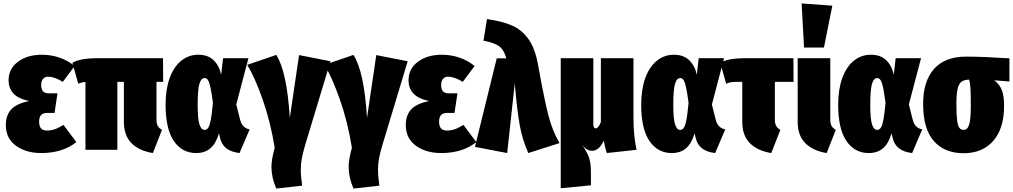

<svg xmlns="http://www.w3.org/2000/svg" viewBox="-20 -873 5903 1119"><path d="M415 -488 346 -396Q297 -426 260 -426Q242 -426 231 -413.5Q220 -401 220 -378Q220 -353 230.5 -341Q241 -329 265 -329H315L298 -215H258Q230 -215 219 -202Q208 -189 208 -164Q208 -138 219 -125Q230 -112 257 -112Q276 -112 297.5 -119Q319 -126 350 -145L425 -45Q345 19 221 19Q131 19 72.5 -24Q14 -67 14 -144Q14 -202 46 -236Q78 -270 150 -284Q86 -298 58 -328.5Q30 -359 30 -405Q30 -472 84.5 -513Q139 -554 225 -554Q277 -554 326 -537.5Q375 -521 415 -488Z M924 -116 871 19Q791 6 746.5 -38.5Q702 -83 702 -163V-396H664V0H478V-395Q457 -394 436 -385L402 -507Q427 -521 462 -527.5Q497 -534 562 -534H930L931 -396H892V-177Q892 -153 899 -140Q906 -127 924 -116Z M1269 -437 1280 -534H1428L1357 -264L1380 -173Q1393 -126 1435 -119L1376 19Q1326 13 1298 -9.5Q1270 -32 1261 -75L1256 -96Q1239 -37 1206.5 -9Q1174 19 1123 19Q1041 19 993 -51.5Q945 -122 945 -263Q945 -351 968.5 -417Q992 -483 1035.5 -518.5Q1079 -554 1136 -554Q1192 -554 1225 -522Q1258 -490 1269 -437ZM1132 -263Q1132 -179 1142.5 -147.5Q1153 -116 1172 -116Q1186 -116 1194.5 -130Q1203 -144 1209 -177Q1215 -210 1221 -274Q1213 -333 1207 -362Q1201 -391 1193 -404.5Q1185 -418 1173 -418Q1152 -418 1142 -384Q1132 -350 1132 -263Z M1669 -186 1723 -552 1906 -516 1759 -29Q1745 18 1739 50.5Q1733 83 1733 118Q1733 153 1741 209L1590 226Q1562 160 1562 101Q1562 56 1581 -12Q1556 -165 1510.5 -294Q1465 -423 1421 -495L1590 -553Q1652 -458 1669 -186Z M2119 -186 2173 -552 2356 -516 2209 -29Q2195 18 2189 50.5Q2183 83 2183 118Q2183 153 2191 209L2040 226Q2012 160 2012 101Q2012 56 2031 -12Q2006 -165 1960.5 -294Q1915 -423 1871 -495L2040 -553Q2102 -458 2119 -186Z M2746 -488 2677 -396Q2628 -426 2591 -426Q2573 -426 2562 -413.5Q2551 -401 2551 -378Q2551 -353 2561.5 -341Q2572 -329 2596 -329H2646L2629 -215H2589Q2561 -215 2550 -202Q2539 -189 2539 -164Q2539 -138 2550 -125Q2561 -112 2588 -112Q2607 -112 2628.5 -119Q2650 -126 2681 -145L2756 -45Q2676 19 2552 19Q2462 19 2403.5 -24Q2345 -67 2345 -144Q2345 -202 2377 -236Q2409 -270 2481 -284Q2417 -298 2389 -328.5Q2361 -359 2361 -405Q2361 -472 2415.5 -513Q2470 -554 2556 -554Q2608 -554 2657 -537.5Q2706 -521 2746 -488Z M3116 -494Q3153 -289 3176.5 -199Q3200 -109 3241 -39L3059 19Q3025 -57 3009.5 -141Q2994 -225 2980 -387L2936 19L2748 -17L2875 -533H2931Q2917 -583 2889 -603.5Q2861 -624 2798 -636L2818 -762Q2908 -749 2965 -724Q3022 -699 3060.5 -644.5Q3099 -590 3116 -494Z M3517 19Q3506 -10 3499 -53Q3485 -23 3467.5 -8.5Q3450 6 3431 6Q3416 6 3401.5 -2Q3387 -10 3371 -32Q3399 9 3411.5 42Q3424 75 3424 131V207L3248 224V-534H3438V-152Q3438 -125 3451 -125Q3468 -125 3482 -162V-534H3672V-184Q3672 -82 3690 0Z M4041 -437 4052 -534H4200L4129 -264L4152 -173Q4165 -126 4207 -119L4148 19Q4098 13 4070 -9.5Q4042 -32 4033 -75L4028 -96Q4011 -37 3978.5 -9Q3946 19 3895 19Q3813 19 3765 -51.5Q3717 -122 3717 -263Q3717 -351 3740.5 -417Q3764 -483 3807.5 -518.5Q3851 -554 3908 -554Q3964 -554 3997 -522Q4030 -490 4041 -437ZM3904 -263Q3904 -179 3914.5 -147.5Q3925 -116 3944 -116Q3958 -116 3966.5 -130Q3975 -144 3981 -177Q3987 -210 3993 -274Q3985 -333 3979 -362Q3973 -391 3965 -404.5Q3957 -418 3945 -418Q3924 -418 3914 -384Q3904 -350 3904 -263Z M4528 -116 4475 19Q4395 6 4350.5 -38.5Q4306 -83 4306 -163V-396H4287Q4256 -396 4242 -394Q4228 -392 4212 -385L4178 -507Q4203 -521 4238 -527.5Q4273 -534 4338 -534H4604L4605 -396H4496V-177Q4496 -153 4503 -140Q4510 -127 4528 -116Z M4819 -177Q4819 -153 4826 -140Q4833 -127 4851 -116L4798 19Q4718 6 4673.5 -38.5Q4629 -83 4629 -163V-534H4819ZM4652 -853 4831 -840 4782 -596H4666Z M5189 -437 5200 -534H5348L5277 -264L5300 -173Q5313 -126 5355 -119L5296 19Q5246 13 5218 -9.5Q5190 -32 5181 -75L5176 -96Q5159 -37 5126.5 -9Q5094 19 5043 19Q4961 19 4913 -51.5Q4865 -122 4865 -263Q4865 -351 4888.5 -417Q4912 -483 4955.5 -518.5Q4999 -554 5056 -554Q5112 -554 5145 -522Q5178 -490 5189 -437ZM5052 -263Q5052 -179 5062.5 -147.5Q5073 -116 5092 -116Q5106 -116 5114.5 -130Q5123 -144 5129 -177Q5135 -210 5141 -274Q5133 -333 5127 -362Q5121 -391 5113 -404.5Q5105 -418 5093 -418Q5072 -418 5062 -384Q5052 -350 5052 -263Z M5863 -398 5775 -405Q5807 -380 5819.5 -346Q5832 -312 5832 -257Q5832 -124 5769 -52Q5706 20 5596 20Q5485 20 5422.5 -51Q5360 -122 5360 -268Q5360 -398 5423 -470.5Q5486 -543 5612 -543Q5709 -543 5863 -533ZM5638 -257Q5638 -324 5636 -357.5Q5634 -391 5628 -409Q5599 -408 5583.5 -396.5Q5568 -385 5561 -355Q5554 -325 5554 -267Q5554 -206 5558 -173.5Q5562 -141 5571 -128.5Q5580 -116 5596 -116Q5619 -116 5628.5 -147Q5638 -178 5638 -257Z"/></svg>

Font: Fira Sans Extra Condensed Black
Style: Regular
Weight: 900
Width: 1
Designer: Carrois Corporate & Edenspiekermann AG
Foundry: Carrois Corporate GbR & Edenspiekermann AG
Version: Version 4.203